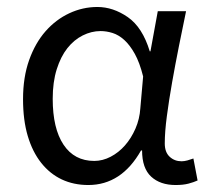

<svg xmlns="http://www.w3.org/2000/svg" viewBox="-20 -518 600 550"><path d="M233 12Q191 12 157 -4Q123 -20 98 -51.5Q73 -83 59.5 -128.5Q46 -174 46 -234Q46 -297 63.5 -346Q81 -395 110.5 -428.5Q140 -462 178.5 -480Q217 -498 259 -498Q304 -498 346 -469Q388 -440 409 -371H411L432 -486H513Q503 -438 492.5 -385.5Q482 -333 473 -282Q464 -231 458 -185.5Q452 -140 452 -107Q452 -82 466 -69Q480 -56 500 -56Q508 -56 517 -58.5Q526 -61 534 -64L546 -1Q535 4 520 8Q505 12 483 12Q439 12 413 -12Q387 -36 387 -87H384Q328 12 233 12ZM250 -57Q274 -57 297 -69Q320 -81 338 -101.5Q356 -122 368 -149.5Q380 -177 382 -208L390 -299Q380 -339 366 -364Q352 -389 336 -403.5Q320 -418 302.5 -423.5Q285 -429 268 -429Q242 -429 217 -416.5Q192 -404 173 -380Q154 -356 142.5 -319.5Q131 -283 131 -235Q131 -150 162 -103.5Q193 -57 250 -57Z"/></svg>

Font: Source Sans Pro
Style: Regular
Weight: 400
Designer: Paul D. Hunt
Foundry: Adobe Systems Incorporated
Version: Version 2.021;PS 2.000;hotconv 1.0.86;makeotf.lib2.5.63406